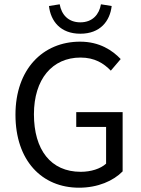

<svg xmlns="http://www.w3.org/2000/svg" viewBox="-20 -862 657 894"><path d="M208 -834C216 -764 261 -705 354 -705C447 -705 492 -764 500 -834L450 -842C442 -795 411 -758 354 -758C297 -758 266 -795 258 -842ZM52 -328C52 -114 175 12 348 12C436 12 508 -20 551 -64V-340H335V-271H474V-100C448 -76 403 -62 356 -62C216 -62 138 -165 138 -330C138 -493 223 -594 355 -594C421 -594 463 -567 496 -533L542 -587C504 -627 444 -668 353 -668C179 -668 52 -539 52 -328Z"/></svg>

Font: Cambridge Sans
Style: Regular
Weight: 400
Version: Version 2.020;PS 002.020;hotconv 1.0.88;makeotf.lib2.5.64775